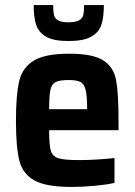

<svg xmlns="http://www.w3.org/2000/svg" viewBox="-20 -730 532 758"><path d="M448 -216H174Q174 -158 180.5 -135.5Q187 -113 210 -105.5Q233 -98 293 -98Q355 -98 432 -106V-8Q402 -1 354.5 3.5Q307 8 263 8Q162 8 116 -17.5Q70 -43 56.5 -95.5Q43 -148 43 -254Q43 -357 56 -410.5Q69 -464 114 -491Q159 -518 253 -518Q346 -518 387 -492Q428 -466 438 -415Q448 -364 448 -254ZM174 -299H324Q324 -352 318 -375.5Q312 -399 297.5 -406.5Q283 -414 251 -414Q215 -414 199.5 -406Q184 -398 179 -375Q174 -352 174 -299ZM113 -710H190Q190 -684 193 -671Q196 -658 208.5 -650Q221 -642 250 -642Q279 -642 292.5 -650Q306 -658 309 -671Q312 -684 312 -710H390Q390 -662 380.5 -632.5Q371 -603 340.5 -585.5Q310 -568 250 -568Q191 -568 161.5 -585.5Q132 -603 122.5 -632.5Q113 -662 113 -710Z"/></svg>

Font: Saira Semi Condensed SemiBold
Style: Regular
Weight: 600
Width: 4
Designer: Hector Gatti with collaboration of the Omnibus-Type team
Foundry: Omnibus-Type
Version: Version 1.001; ttfautohint (v1.8)